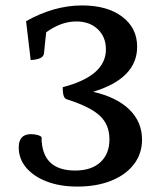

<svg xmlns="http://www.w3.org/2000/svg" viewBox="-20 -675 599 707"><path d="M503 -161Q503 -109 473 -70Q443 -31 389.5 -9.5Q336 12 265 12Q201 12 152.5 -6.5Q104 -25 76.5 -57.5Q49 -90 49 -132Q49 -181 94 -181Q106 -181 117.5 -178Q129 -175 133 -170Q133 -47 257 -47Q316 -47 349.5 -77.5Q383 -108 383 -162Q383 -215 348.5 -248Q314 -281 230 -308Q219 -310 215 -320.5Q211 -331 211 -354Q370 -395 370 -493Q370 -539 340 -567.5Q310 -596 261 -596Q205 -596 150 -556L142 -479Q140 -456 93 -454L76 -597Q179 -655 282 -655Q375 -655 430 -613.5Q485 -572 485 -503Q485 -386 323 -337Q410 -317 456.5 -271.5Q503 -226 503 -161Z"/></svg>

Font: Petrona SemiBold
Style: Regular
Weight: 600
Designer: Ringo R. Seeber
Foundry: Ringo R. Seeber
Version: Version 2.001; ttfautohint (v1.8.3)